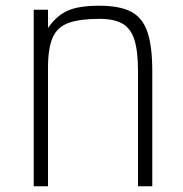

<svg xmlns="http://www.w3.org/2000/svg" viewBox="-20 -652 640 672"><path d="M98 0V-618H148V-554Q176 -595 214.5 -613.5Q253 -632 328 -632Q399 -632 439 -611Q479 -590 496 -540Q513 -490 513 -403V0H463V-403Q463 -473 450.5 -512.5Q438 -552 409 -569Q380 -586 328 -586Q260 -586 220.5 -572Q181 -558 164.5 -521Q148 -484 148 -414V0Z"/></svg>

Font: Victor Mono Thin
Style: Regular
Weight: 100
Monospace: yes
Designer: Rune Bjørnerås
Version: Version 1.561;gftools[0.9.30]